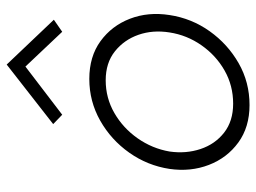

<svg xmlns="http://www.w3.org/2000/svg" viewBox="-116 -641 766 574"><g transform="rotate(-90 267.0 -354.0)"><path d="M49 -230Q40 -167 61 -112.5Q82 -58 128 -24.5Q174 9 240 9Q308 9 365 -23.5Q422 -56 460.5 -110Q499 -164 509 -230Q519 -294 498 -348.5Q477 -403 431 -436.5Q385 -470 318 -470Q251 -470 193.5 -437.5Q136 -405 97.5 -350.5Q59 -296 49 -230ZM101 -230Q110 -282 140.5 -325.5Q171 -369 216 -395Q261 -421 314 -421Q366 -421 400.5 -393.5Q435 -366 450 -323Q465 -280 457 -230Q449 -178 418.5 -134.5Q388 -91 343 -65.5Q298 -40 244 -40Q192 -40 157.5 -67Q123 -94 108.5 -137.5Q94 -181 101 -230ZM355 -661 459 -551 495 -576 361 -717 183 -578 211 -551Z"/></g></svg>

Font: Jost Light
Style: Italic
Weight: 300
Italic angle: -5°
Version: Version 3.710